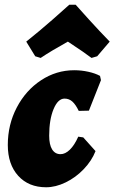

<svg xmlns="http://www.w3.org/2000/svg" viewBox="-20 -780 484 812"><path d="M188 -206Q188 -168 200.5 -148Q213 -128 236 -128Q256 -128 275.5 -147Q295 -166 311 -202L332 -199L384 -141Q368 -100 334 -64.5Q300 -29 257.5 -8.5Q215 12 175 12Q101 12 57 -36.5Q13 -85 13 -167Q13 -253 51 -325.5Q89 -398 153.5 -440.5Q218 -483 294 -483Q324 -483 353.5 -476.5Q383 -470 403 -459L407 -441L356 -312L313 -311Q300 -338 286 -350.5Q272 -363 253 -363Q225 -363 206.5 -318.5Q188 -274 188 -206ZM273 -760H300Q313 -745 357.5 -696Q402 -647 444 -604L391 -542L367 -535Q340 -556 267 -604Q195 -564 152 -535L129 -542L91 -604Q145 -647 201 -696Q257 -745 273 -760Z"/></svg>

Font: Alegreya Black
Style: Italic
Weight: 900
Italic angle: -7°
Designer: Juan Pablo del Peral
Foundry: Huerta Tipografica
Version: Version 2.007; ttfautohint (v1.6)